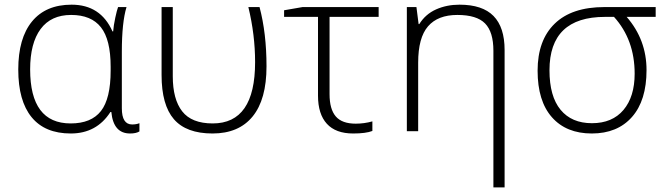

<svg xmlns="http://www.w3.org/2000/svg" viewBox="-20 -561 2848 821"><path d="M286.1 -541Q410.2 -541 460.9 -426.8H463.9Q465.8 -452.1 472.9 -485.1Q480 -518.1 484.9 -530.8H521Q501 -465.3 501 -339.8V-98.1Q501 -28.8 544.9 -28.8Q563 -28.8 576.2 -34.2V1Q562 9.8 536.1 9.8Q464.8 9.8 456.1 -82H452.1Q393.1 9.8 282.7 9.8Q171.9 9.8 115 -60.1Q58.1 -129.9 58.1 -263.7Q58.1 -397.5 116.9 -469.2Q175.8 -541 286.1 -541ZM282.2 -33.2Q370.1 -33.2 411.6 -86.2Q453.1 -139.2 453.1 -258.8V-275.9Q453.1 -391.6 411.6 -444.3Q370.1 -497.1 284.2 -497.1Q198.2 -497.1 153.6 -436.8Q108.9 -376.5 108.9 -264.2Q108.9 -33.2 282.2 -33.2Z M670.9 -240.2V-530.8H718.8V-234.9Q718.8 -136.7 759 -85Q799.3 -33.2 889.6 -33.2Q1070.8 -33.2 1070.8 -294.9Q1070.8 -412.1 1042 -530.8H1089.8Q1119.6 -418.9 1119.6 -277.3Q1119.6 -135.7 1060.3 -63Q1001 9.8 888.7 9.8Q776.4 9.8 723.6 -51.3Q670.9 -112.3 670.9 -240.2Z M1599.1 -530.8V-488.8H1389.2V-158.2Q1389.2 -94.2 1415.8 -63.2Q1442.4 -32.2 1501 -32.2Q1537.6 -32.2 1572.3 -42V-1Q1544.4 9.8 1490.2 9.8Q1415.5 9.8 1377.7 -31.7Q1339.8 -73.2 1339.8 -151.9V-488.8H1194.8V-517.1L1273.9 -530.8Z M2089.8 240.2V-344.2Q2089.8 -424.3 2054.2 -460.7Q2018.6 -497.1 1935.5 -497.1Q1852.5 -497.1 1810.3 -448.5Q1768.1 -399.9 1768.1 -293V0H1719.7V-530.8H1760.7L1770 -458H1772.9Q1799.3 -500.5 1844.7 -520.8Q1890.1 -541 1944.8 -541Q2043 -541 2090.3 -492.7Q2137.7 -444.3 2137.7 -347.2V240.2Z M2566.9 -488.8Q2329.6 -488.8 2329.6 -260.7Q2329.6 -148.9 2377 -91.6Q2424.3 -34.2 2511.2 -34.2Q2598.1 -34.2 2646 -90.8Q2693.8 -147.5 2693.8 -246.1Q2693.8 -391.1 2605.5 -488.8ZM2564.9 -530.8H2783.7V-488.8H2659.7Q2744.6 -391.1 2744.6 -261.2Q2744.6 -131.3 2682.4 -60.8Q2620.1 9.8 2510.7 9.8Q2401.4 9.8 2340.1 -59.6Q2278.8 -128.9 2278.8 -258.8Q2278.8 -388.7 2351.8 -459.7Q2424.8 -530.8 2564.9 -530.8Z"/></svg>

Font: OpenSans-Light
Style: Regular
Weight: 300
Foundry: Ascender Corporation
Version: Version 1.10